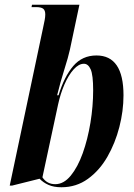

<svg xmlns="http://www.w3.org/2000/svg" viewBox="-20 -780 564 810"><path d="M239 10Q207 10 184.5 0Q162 -10 147 -26L31 3H21L162 -664Q166 -682 168.5 -695.5Q171 -709 171 -719Q171 -736 162.5 -743Q154 -750 132 -750H113L115 -760H315L275 -571Q268 -539 251.5 -487Q235 -435 221 -378H227Q251 -457 289 -501.5Q327 -546 387 -546Q501 -546 501 -378Q501 -312 483.5 -244Q466 -176 433 -118.5Q400 -61 351 -25.5Q302 10 239 10ZM213 -3Q249 -3 278.5 -39Q308 -75 329 -133.5Q350 -192 361.5 -262Q373 -332 373 -399Q373 -464 362.5 -487.5Q352 -511 334 -511Q312 -511 290.5 -487Q269 -463 252 -424Q235 -385 225 -339L159 -32Q178 -3 213 -3Z"/></svg>

Font: Noto Serif Display ExtraCondensed
Style: Bold Italic
Weight: 700
Width: 2
Italic angle: -12°
Designer: Monotype Design Team
Foundry: Monotype Imaging Inc.
Version: Version 2.009